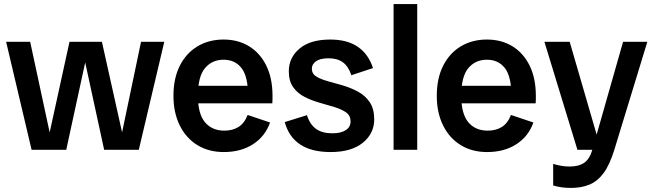

<svg xmlns="http://www.w3.org/2000/svg" viewBox="-20 -735 3203 942"><path d="M135 0 10 -530H128L242 0ZM205 0 321 -530H420L305 0ZM491 0 376 -530H480L598 0ZM561 0 672 -530H786L661 0Z M1078 11Q1004 11 948.5 -23Q893 -57 862 -119.5Q831 -182 831 -265Q831 -351 862.5 -413Q894 -475 949.5 -508Q1005 -541 1077 -541Q1148 -541 1202 -508Q1256 -475 1286.5 -413Q1317 -351 1317 -265Q1317 -256 1317 -248Q1317 -240 1316 -228H913V-314H1230L1197 -265Q1197 -360 1165 -401Q1133 -442 1077 -442Q1020 -442 985.5 -400.5Q951 -359 951 -265Q951 -177 985.5 -135.5Q1020 -94 1081 -94Q1121 -94 1150 -112Q1179 -130 1195 -171L1305 -134Q1281 -66 1221.5 -27.5Q1162 11 1078 11Z M1602 11Q1509 11 1453 -26Q1397 -63 1377 -136L1486 -170Q1501 -123 1531.5 -102Q1562 -81 1610 -81Q1653 -81 1676.5 -96.5Q1700 -112 1700 -139Q1700 -168 1678 -183.5Q1656 -199 1621.5 -209.5Q1587 -220 1548 -231Q1509 -242 1474.5 -259.5Q1440 -277 1418.5 -307Q1397 -337 1397 -386Q1397 -452 1449.5 -496.5Q1502 -541 1600 -541Q1684 -541 1736 -505Q1788 -469 1810 -401L1704 -366Q1689 -410 1662 -429.5Q1635 -449 1592 -449Q1551 -449 1530.5 -434.5Q1510 -420 1510 -398Q1510 -373 1532 -359.5Q1554 -346 1589 -336.5Q1624 -327 1663 -315.5Q1702 -304 1737 -285Q1772 -266 1794 -233.5Q1816 -201 1816 -149Q1816 -80 1760 -34.5Q1704 11 1602 11Z M1911 0V-715H2027V0Z M2370 11Q2296 11 2240.5 -23Q2185 -57 2154 -119.5Q2123 -182 2123 -265Q2123 -351 2154.5 -413Q2186 -475 2241.5 -508Q2297 -541 2369 -541Q2440 -541 2494 -508Q2548 -475 2578.5 -413Q2609 -351 2609 -265Q2609 -256 2609 -248Q2609 -240 2608 -228H2205V-314H2522L2489 -265Q2489 -360 2457 -401Q2425 -442 2369 -442Q2312 -442 2277.5 -400.5Q2243 -359 2243 -265Q2243 -177 2277.5 -135.5Q2312 -94 2373 -94Q2413 -94 2442 -112Q2471 -130 2487 -171L2597 -134Q2573 -66 2513.5 -27.5Q2454 11 2370 11Z M2782 187Q2757 187 2735.5 184Q2714 181 2694 175V69Q2713 75 2733 78.5Q2753 82 2774 82Q2820 82 2846.5 63.5Q2873 45 2886 0L3037 -530H3156L2994 0Q2971 74 2941.5 114Q2912 154 2872.5 170.5Q2833 187 2782 187ZM2813 0 2651 -530H2775L2929 0Z"/></svg>

Font: Radio Canada Big Medium
Style: Regular
Weight: 500
Designer: Étienne Aubert Bonn
Foundry: Coppers and Brasses
Version: Version 1.001